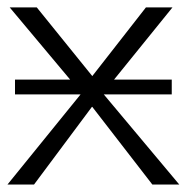

<svg xmlns="http://www.w3.org/2000/svg" viewBox="-20 -492 498 512"><path d="M0 0 194.8 -240.2H20V-279.8H167L5.9 -472.2H78.1L226.1 -289.1L369.1 -472.2H439.9L284.2 -279.8H438V-240.2H256.8L458 0H386.2L226.1 -207H225.1L70.8 0Z"/></svg>

Font: CMU Bright
Style: Roman
Weight: 500
Version: Version 0.7.0